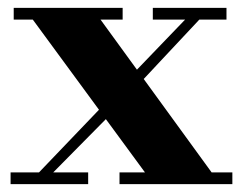

<svg xmlns="http://www.w3.org/2000/svg" viewBox="-20 -470 618 490"><path d="M361 -15 49 -440H222L531 -15ZM7 0V-30H205V0ZM68 -18 248 -206 266 -182 104 -18ZM285 0V-30H573V0ZM15 -420V-450H293V-420ZM308 -227 287 -248 463 -431H499ZM370 -420V-450H558V-420Z"/></svg>

Font: Libre Bodoni
Style: Regular
Weight: 400
Designer: Pablo Impallari, Rodrigo Fuenzalida
Foundry: Impallari Type
Version: Version 2.005;gftools[0.9.23]